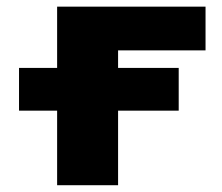

<svg xmlns="http://www.w3.org/2000/svg" viewBox="-20 -544 655 566"><path d="M36.1 -217.8V-343.8H148.4V-524.4H585.9V-395.5H328.1V-343.8H506.8V-217.8H328.1V2H148.4V-217.8Z"/></svg>

Font: Gen Shin Gothic Heavy
Style: Bold
Weight: 900
Designer: [Source Han Sans]
Ryoko NISHIZUKA  (kana & ideographs); Paul D. Hunt (Latin, Greek & Cyrillic); Wenlong ZHANG  (bopomofo
Version: Version 1.002.20150607